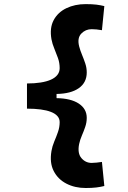

<svg xmlns="http://www.w3.org/2000/svg" viewBox="-20 -814 626 938"><path d="M398.4 104.5Q345.7 104.5 304.2 83Q262.7 61.5 242.2 21.2Q221.7 -19 231.4 -76.2Q235.4 -99.6 245.1 -122.6Q254.9 -145.5 263.2 -169.2Q271.5 -192.9 271.5 -217.3Q271.5 -234.4 260.5 -246.8Q249.5 -259.3 228.8 -267.3Q208 -275.4 178.5 -279.3Q148.9 -283.2 111.8 -283.2V-406.2Q148.9 -406.2 178.5 -410.9Q208 -415.5 228.8 -424.8Q249.5 -434.1 260.5 -448.2Q271.5 -462.4 271.5 -481Q271.5 -506.8 263.2 -530.3Q254.9 -553.7 245.4 -576.4Q235.8 -599.1 231.4 -622.1Q221.7 -677.2 242.2 -715.6Q262.7 -753.9 304.2 -773.9Q345.7 -793.9 398.4 -793.9Q430.2 -793.9 451.2 -791.3Q472.2 -788.6 489.7 -784.2L478 -666.5Q464.4 -668.9 451.4 -670.2Q438.5 -671.4 427.7 -671.4Q397.9 -671.4 377.2 -649.9Q356.4 -628.4 366.7 -587.4Q372.1 -566.9 380.9 -545.9Q389.6 -524.9 396.7 -503.7Q403.8 -482.4 403.8 -460Q403.8 -410.6 365 -383.3Q326.2 -356 256.3 -355V-334.5Q326.2 -333.5 365 -307.9Q403.8 -282.2 403.8 -238.3Q403.8 -215.3 396.2 -193.6Q388.7 -171.9 379.9 -151.6Q371.1 -131.3 366.7 -110.8Q357.4 -65.4 377.7 -41.7Q397.9 -18.1 427.7 -18.1Q438.5 -18.1 451.4 -19.5Q464.4 -21 478 -22.9L489.7 94.7Q472.2 99.1 451.2 101.8Q430.2 104.5 398.4 104.5Z"/></svg>

Font: Cascadia Mono
Style: Regular
Weight: 400
Monospace: yes
Designer: Aaron Bell
Foundry: Saja Typeworks
Version: Version 2404.023